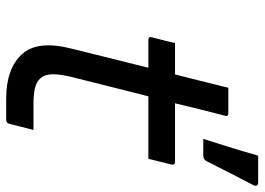

<svg xmlns="http://www.w3.org/2000/svg" viewBox="-134 -700 834 605"><g transform="rotate(90 282.5 -397.0)"><path d="M389 -86Q384 -67 379.5 -49Q375 -31 370 -11Q368 0 356 0H290Q196 0 150.5 -49.5Q105 -99 133 -207Q148 -268 163 -328Q178 -388 193 -448H105Q94 -448 97 -459Q102 -479 106.5 -496Q111 -513 115 -532H214Q223 -568 232 -603Q238 -627 244 -651.5Q250 -676 256 -700H336Q348 -700 344 -689Q334 -650 324 -610.5Q314 -571 305 -532H490Q500 -532 498 -521Q493 -502 489 -485Q485 -468 480 -448H283Q268 -388 252.5 -327.5Q237 -267 222 -206Q213 -169 213.5 -145Q214 -121 227 -107Q238 -95 258 -90.5Q278 -86 308 -86ZM554 -794Q562 -794 564 -789.5Q566 -785 563 -779Q546 -746 535.5 -726Q525 -706 515 -686Q505 -666 487 -631Q482 -621 469 -621H417Q429 -659 437 -684Q445 -709 452.5 -734Q460 -759 470 -794Z"/></g></svg>

Font: Recursive Sn Lnr St
Style: Italic
Weight: 400
Italic angle: -15°
Version: Version 1.079;hotconv 1.0.112;makeotfexe 2.5.65598; ttfautoh